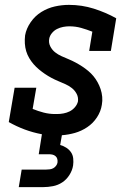

<svg xmlns="http://www.w3.org/2000/svg" viewBox="-20 -548 540 788"><path d="M57 220 69 148H169Q176 148 184 147Q192 146 198.5 142.5Q205 139 210 132.5Q215 126 216 119Q217 111 215 104Q213 97 207.5 92.5Q202 88 195 86.5Q188 85 180 85H139L152 3Q115 -4 81.5 -16.5Q48 -29 16 -47L40 -188H129L114 -101Q136 -92 159 -86Q182 -80 206 -80H214Q227 -80 240.5 -82.5Q254 -85 266 -91Q278 -97 287.5 -108Q297 -119 300 -132Q302 -149 294.5 -163Q287 -177 275 -186.5Q263 -196 248.5 -202.5Q234 -209 219.5 -215Q205 -221 191 -228.5Q177 -236 164.5 -244.5Q152 -253 140 -263Q128 -273 118 -284.5Q108 -296 100 -309.5Q92 -323 87.5 -338Q83 -353 82 -369.5Q81 -386 83 -403Q88 -431 106 -457Q124 -483 150 -499Q176 -515 205 -521.5Q234 -528 263 -528Q316 -528 365 -512.5Q414 -497 457 -473L435 -339H346L359 -418Q336 -427 313 -433.5Q290 -440 264 -440Q252 -440 239 -437.5Q226 -435 214 -429Q202 -423 193 -412Q184 -401 182 -389Q179 -372 186.5 -357.5Q194 -343 206 -333.5Q218 -324 232.5 -317.5Q247 -311 261.5 -305Q276 -299 290 -291.5Q304 -284 317 -275.5Q330 -267 342 -257Q354 -247 363.5 -235.5Q373 -224 380.5 -210.5Q388 -197 393 -182Q398 -167 399.5 -150.5Q401 -134 398 -118Q394 -91 378 -66.5Q362 -42 338 -26Q314 -10 287.5 -2.5Q261 5 234 7L227 47Q241 51 252.5 58.5Q264 66 271.5 77Q279 88 280.5 102.5Q282 117 280 131Q277 151 265 170Q253 189 235.5 200.5Q218 212 197.5 216Q177 220 157 220Z"/></svg>

Font: Iosevka Curly Slab Semibold
Style: Italic
Weight: 600
Italic angle: -9°
Monospace: yes
Designer: Belleve Invis
Foundry: Belleve Invis
Version: Version 22.1.2; ttfautohint (v1.8.4)